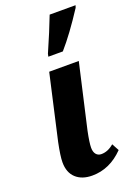

<svg xmlns="http://www.w3.org/2000/svg" viewBox="-153 -859 668 933"><g transform="rotate(-20 181.5 -393.0)"><path d="M42 -100Q42 -132 56 -200L132 -536H285L209 -203Q197 -145 197 -119Q197 -97 207 -85Q217 -73 234 -73Q268 -73 299 -100L319 -63Q248 10 157 10Q104 10 73 -18.5Q42 -47 42 -100ZM156 -620Q200 -720 229 -796H363L359 -784Q287 -673 228 -606H153Z"/></g></svg>

Font: Noto Serif CondExtraBold
Style: Italic
Weight: 800
Width: 3
Italic angle: -12°
Designer: Monotype Design Team
Foundry: Monotype Imaging Inc.
Version: Version 1.001